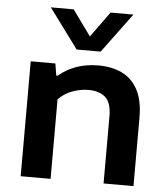

<svg xmlns="http://www.w3.org/2000/svg" viewBox="-56 -858 793 908"><g transform="rotate(5 341.0 -404.0)"><path d="M76 0V-545.5H193L202 -489H209Q285.5 -554 398 -554Q461 -554 509.2 -530.8Q557.5 -507.5 584.5 -457Q611.5 -406.5 611.5 -325V0H469.5V-318.5Q469.5 -383 440.8 -408.8Q412 -434.5 360.5 -434.5Q323.5 -434.5 285 -420.8Q246.5 -407 218 -377.5V0ZM287.5 -620 148.5 -808H257L344.5 -687L432 -808H540.5L401.5 -620Z"/></g></svg>

Font: Encode Sans Expanded Expanded SemiBold
Style: Regular
Weight: 600
Width: 7
Designer: Multiple Designers
Foundry: Impallari Type
Version: Version 3.000; ttfautohint (v1.8.3) -l 8 -r 50 -G 200 -x 14 